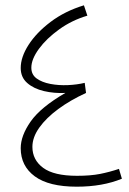

<svg xmlns="http://www.w3.org/2000/svg" viewBox="-20 -697 486 723"><path d="M428 -61 439 -24Q366 6 269 6Q164 6 111 -33Q58 -72 58 -139Q58 -186 95.5 -239.5Q133 -293 226 -347Q184 -345 145.5 -354Q107 -363 82.5 -384.5Q58 -406 58 -441Q58 -482 87.5 -528Q117 -574 170.5 -614.5Q224 -655 296 -677L309 -638Q251 -621 203 -586.5Q155 -552 126.5 -513Q98 -474 98 -442Q98 -416 118 -401.5Q138 -387 169.5 -381Q201 -375 235.5 -376.5Q270 -378 299 -385L304 -347Q245 -320 199.5 -286.5Q154 -253 128 -216.5Q102 -180 102 -144Q102 -95 142.5 -65Q183 -35 270 -35Q321 -35 356.5 -42Q392 -49 428 -61Z"/></svg>

Font: Noto Sans Thaana ExtraLight
Style: Regular
Weight: 200
Designer: David Williams
Foundry: Google Inc.
Version: Version 3.001; ttfautohint (v1.8.4.7-5d5b)